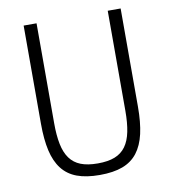

<svg xmlns="http://www.w3.org/2000/svg" viewBox="-80 -768 762 850"><g transform="rotate(-10 301.0 -343.0)"><path d="M141 -698V-248Q141 -194 149 -154.5Q157 -115 175.5 -89.5Q194 -64 224.5 -52Q255 -40 301 -40Q347 -40 377.5 -52Q408 -64 426.5 -89.5Q445 -115 453 -154.5Q461 -194 461 -248V-698H519V-257Q519 -186 507.5 -135.5Q496 -85 470.5 -52Q445 -19 403.5 -3.5Q362 12 301 12Q240 12 198.5 -3.5Q157 -19 131.5 -52Q106 -85 94.5 -135.5Q83 -186 83 -257V-698Z"/></g></svg>

Font: IBM Plex Sans Cond Light
Style: Regular
Weight: 300
Width: 3
Designer: Mike Abbink, Paul van der Laan, Pieter van Rosmalen
Foundry: Bold Monday
Version: Version 1.3